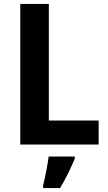

<svg xmlns="http://www.w3.org/2000/svg" viewBox="-20 -734 549 975"><path d="M83 0V-714H228V-122H481V0ZM360 71Q346 105 327 144Q308 183 285 221H199V208Q206 180 214.5 136.5Q223 93 227 61H360Z"/></svg>

Font: Noto Sans Gujarati SemiCondensed
Style: Bold
Weight: 700
Width: 4
Designer: Jelle Bosma - Monotype Design Team, Universal Thirst
Foundry: Monotype Imaging Inc.
Version: Version 2.106; ttfautohint (v1.8.4.7-5d5b)